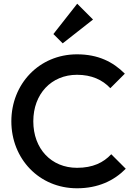

<svg xmlns="http://www.w3.org/2000/svg" viewBox="-20 -1002 723 1032"><path d="M394 10C506 10 592 -30 656 -95L578 -173C536 -128 479 -100 394 -100C256 -100 159 -202 159 -350C159 -497 256 -600 394 -600C472 -600 531 -573 573 -528L651 -606C587 -670 507 -710 394 -710C190 -710 41 -550 41 -350C41 -149 190 10 394 10ZM267 -819 317 -769 480 -897 395 -982Z"/></svg>

Font: MV Cash Medium
Style: Regular
Weight: 500
Designer: Rodrigo Fuenzalida
Foundry: fragTYPE
Version: Version 1.100;Glyphs 3.1.2 (3151)